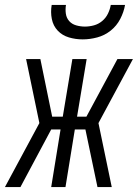

<svg xmlns="http://www.w3.org/2000/svg" viewBox="-43 -760 563 780"><path d="M411 0H353L304 -234H261L223 0H165L203 -234H165L40 0H-23L117 -260L63 -520H121L169 -286H212L251 -520H309L270 -286H308L434 -520H497L357 -260ZM293 -600Q264 -600 237 -608Q210 -616 191.5 -635.5Q173 -655 167.5 -683Q162 -711 167 -740H225Q222 -722 224.5 -704.5Q227 -687 238 -674.5Q249 -662 266.5 -657Q284 -652 302 -652Q320 -652 338.5 -657Q357 -662 372 -674.5Q387 -687 395.5 -704.5Q404 -722 407 -740H465Q460 -711 445.5 -683Q431 -655 406.5 -635.5Q382 -616 352 -608Q322 -600 293 -600Z"/></svg>

Font: Iosevka Term Curly Light
Style: Italic
Weight: 300
Italic angle: -9°
Designer: Belleve Invis
Foundry: Belleve Invis
Version: Version 32.3.0